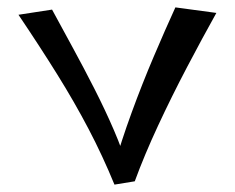

<svg xmlns="http://www.w3.org/2000/svg" viewBox="-20 -491 636 520"><path d="M290 9Q258 -69 220 -141.5Q182 -214 135 -289.5Q88 -365 30 -451L121 -465Q147 -417 177 -362Q207 -307 236 -250Q265 -193 288.5 -138.5Q312 -84 326 -36L345 0ZM345 0 288 -37Q308 -108 336.5 -186Q365 -264 396.5 -338Q428 -412 455 -471L566 -456Q528 -388 486.5 -309Q445 -230 408 -150.5Q371 -71 345 0Z"/></svg>

Font: Marhey Light
Style: Regular
Weight: 300
Designer: Nur Syamsi & Bustanul Arifin
Foundry: Namelatype
Version: Version 1.000